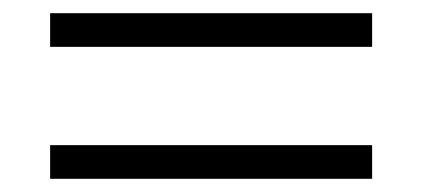

<svg xmlns="http://www.w3.org/2000/svg" viewBox="-20 -432 640 291"><path d="M56 -361V-412H544V-361ZM56 -161V-212H544V-161Z"/></svg>

Font: Nunito Sans 11pt Light
Style: Regular
Weight: 300
Version: Version 3.101;gftools[0.9.27]